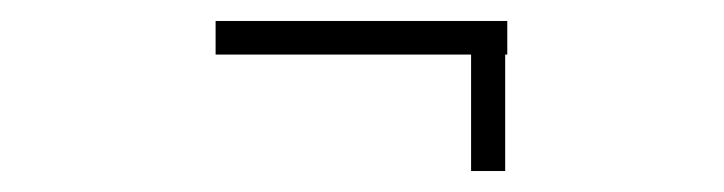

<svg xmlns="http://www.w3.org/2000/svg" viewBox="-20 -340 690 183"><path d="M429 -177V-320H461.5V-177ZM185.5 -288V-320H463.5V-288Z"/></svg>

Font: Trispace Thin
Style: Regular
Weight: 100
Designer: Tyler Finck
Foundry: Etcetera Type Company
Version: Version 1.210